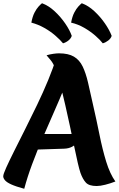

<svg xmlns="http://www.w3.org/2000/svg" viewBox="-39 -1135 735 1188"><path d="M399 -711Q386 -659 358 -590Q330 -521 295.5 -443Q261 -365 225.5 -282.5Q190 -200 160 -119.5Q130 -39 111 33Q59 19 30.5 6Q2 -7 -8.5 -20Q-19 -33 -19 -44Q-19 -57 -0.5 -98Q18 -139 48.5 -200Q79 -261 116 -334.5Q153 -408 190.5 -486Q228 -564 259 -639Q290 -714 309 -777ZM459 -65Q452 -85 442 -128Q432 -171 420 -229.5Q408 -288 394 -353.5Q380 -419 365 -484.5Q350 -550 334.5 -608Q319 -666 304 -708Q291 -743 275 -762Q259 -781 249 -793Q270 -799 290.5 -802Q311 -805 326 -805Q384 -805 418.5 -784.5Q453 -764 472.5 -723.5Q492 -683 505.5 -625Q519 -567 535 -494Q558 -394 576.5 -302Q595 -210 618 -135Q641 -60 675 -12Q644 0 612.5 8Q581 16 559 16Q512 16 492.5 -5Q473 -26 459 -65ZM187 -306H456Q453 -278 440.5 -258Q428 -238 407 -227Q386 -216 358 -215L142 -208ZM652 -913Q647 -897 631 -884.5Q615 -872 597 -867Q580 -889 550 -915Q520 -941 482 -963Q444 -985 401 -995Q408 -1033 420.5 -1057Q433 -1081 446 -1095Q459 -1109 467 -1115Q508 -1100 545.5 -1065Q583 -1030 611 -989Q639 -948 652 -913ZM405 -913Q400 -897 384.5 -884.5Q369 -872 351 -867Q333 -889 303 -915Q273 -941 235 -962.5Q197 -984 155 -995Q162 -1033 174.5 -1057Q187 -1081 200 -1095Q213 -1109 221 -1115Q262 -1100 299.5 -1065Q337 -1030 365 -989Q393 -948 405 -913Z"/></svg>

Font: Merienda ExtraBold
Style: Regular
Weight: 800
Designer: Eduardo Rodriguez Tunni
Foundry: Eduardo Rodriguez Tunni
Version: Version 2.001